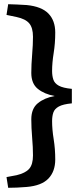

<svg xmlns="http://www.w3.org/2000/svg" viewBox="-20 -710 369 914"><path d="M107 180Q85 182 61 183Q37 184 19 184L11 133L59 124Q101 114 119 93.5Q137 73 137 30Q137 -8 133 -55Q129 -102 129 -142Q129 -193 160 -218.5Q191 -244 240 -253Q191 -262 160 -287Q129 -312 129 -363Q129 -402 133 -450Q137 -498 137 -535Q137 -578 119 -599Q101 -620 59 -629L11 -639L19 -690Q37 -690 61 -688.5Q85 -687 107 -686Q178 -679 210.5 -645.5Q243 -612 243 -555Q243 -504 235.5 -457.5Q228 -411 228 -372Q228 -349 234 -331Q240 -313 260 -302Q280 -291 322 -287V-218Q280 -214 260 -203Q240 -192 234 -174.5Q228 -157 228 -133Q228 -94 235.5 -47.5Q243 -1 243 49Q243 106 210.5 140Q178 174 107 180Z"/></svg>

Font: Yrsa SemiBold
Style: Regular
Weight: 600
Version: Version 2.004